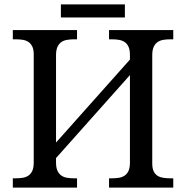

<svg xmlns="http://www.w3.org/2000/svg" viewBox="-20 -850 843 870"><path d="M474.1 0V-42H486.8Q503.9 -42 518.8 -44.4Q533.7 -46.9 544.9 -54.4Q556.2 -62 562.5 -76.2Q568.8 -90.3 568.8 -113.8V-509.8L233.9 -133.8V-113.8Q233.9 -90.3 240.5 -76.2Q247.1 -62 258.1 -54.4Q269 -46.9 284.2 -44.4Q299.3 -42 315.9 -42H329.1V0H38.1V-42H50.8Q67.9 -42 82.8 -44.4Q97.7 -46.9 108.9 -54.4Q120.1 -62 126.5 -76.2Q132.8 -90.3 132.8 -113.8V-604Q132.8 -626 126.2 -639.4Q119.6 -652.8 108.4 -660.2Q97.2 -667.5 82.3 -669.7Q67.4 -671.9 50.8 -671.9H38.1V-713.9H329.1V-671.9H315.9Q299.3 -671.9 284.2 -669.4Q269 -667 258.1 -659.4Q247.1 -651.9 240.5 -637.7Q233.9 -623.5 233.9 -600.1V-204.1L568.8 -580.1V-600.1Q568.8 -623.5 562.5 -637.7Q556.2 -651.9 544.9 -659.4Q533.7 -667 518.8 -669.4Q503.9 -671.9 486.8 -671.9H474.1V-713.9H765.1V-671.9H752Q735.4 -671.9 720.2 -669.4Q705.1 -667 694.1 -659.4Q683.1 -651.9 676.5 -637.7Q669.9 -623.5 669.9 -600.1V-108.9Q669.9 -86.9 676.5 -73.5Q683.1 -60.1 694.3 -53.2Q705.6 -46.4 720.5 -44.2Q735.4 -42 752 -42H765.1V0ZM545.9 -771H255.9V-830.1H545.9Z"/></svg>

Font: Droid-TTFautohint Serif
Style: Regular
Weight: 400
Foundry: Ascender Corporation
Version: Version 1.00; ttfautohint (v1.00rc1.4-1a1c-dirty) -l 8 -r 50